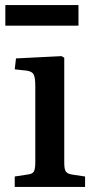

<svg xmlns="http://www.w3.org/2000/svg" viewBox="-20 -736 380 756"><path d="M38 0V-41L90 -49Q108 -51 113.5 -61Q119 -71 119 -98V-395Q119 -431 112.5 -443Q106 -455 84 -458L38 -463L43 -506L222 -515L233 -509V-95Q233 -70 239 -61Q245 -52 262 -49L315 -41V0ZM1 -635V-716H289V-635Z"/></svg>

Font: Literata 36pt Medium
Style: Regular
Weight: 500
Designer: Latin by Veronika Burian and Jose Scaglione. Greek by Irene Vlachou. Cyrillic by Vera Evstafieva.
Foundry: TypeTogether
Version: Version 3.002